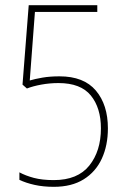

<svg xmlns="http://www.w3.org/2000/svg" viewBox="-20 -803 491 742"><path d="M188 -81Q147 -81 113.5 -88.5Q80 -96 55 -108V-137Q79 -124 111 -115.5Q143 -107 188 -107Q280 -107 325 -163Q370 -219 370 -307Q370 -386 331 -434Q292 -482 206 -482Q172 -482 139.5 -476Q107 -470 84 -461L67 -476L91 -783H356V-757H115L95 -492Q115 -498 144 -503Q173 -508 210 -508Q304 -508 350.5 -453Q397 -398 397 -307Q397 -241 373.5 -190Q350 -139 303.5 -110Q257 -81 188 -81Z"/></svg>

Font: Noto Sans Kannada UI Condensed Thin
Style: Regular
Weight: 100
Width: 3
Designer: Jelle Bosma - Monotype Design Team
Foundry: Monotype Imaging Inc.
Version: Version 2.005; ttfautohint (v1.8.4.7-5d5b)